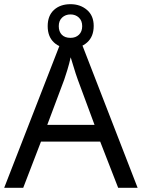

<svg xmlns="http://www.w3.org/2000/svg" viewBox="-20 -898 679 918"><path d="M545 0 459 -221H176L91 0H0L279 -717H360L638 0ZM352 -517Q349 -525 342 -546Q335 -567 328.5 -589.5Q322 -612 318 -624Q311 -593 302 -563.5Q293 -534 287 -517L206 -301H432ZM317 -667Q268 -667 238 -695Q208 -723 208 -773Q208 -823 238 -850.5Q268 -878 317 -878Q364 -878 396 -850.5Q428 -823 428 -774Q428 -723 396.5 -695Q365 -667 317 -667ZM317 -717Q342 -717 357.5 -732Q373 -747 373 -773Q373 -799 357 -814Q341 -829 317 -829Q293 -829 277 -814Q261 -799 261 -773Q261 -747 275.5 -732Q290 -717 317 -717Z"/></svg>

Font: Noto Sans Syriac Eastern
Style: Regular
Weight: 400
Designer: Patrick Giasson and the Monotype Design Team
Foundry: Monotype Imaging Inc.
Version: Version 3.001; ttfautohint (v1.8.4.7-5d5b)